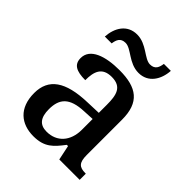

<svg xmlns="http://www.w3.org/2000/svg" viewBox="-210 -863 993 993"><g transform="rotate(45 286.5 -366.0)"><path d="M357 -606C428 -606 464 -666 468 -732H417C413 -705 405 -679 368 -679C326 -679 283 -742 212 -742C140 -742 105 -683 101 -616H151C155 -643 163 -669 200 -669C243 -669 285 -606 357 -606ZM204 10C285 10 316 -26 358 -81H367L384 0H533V-45H530C485 -45 468 -61 468 -117V-375C468 -501 405 -547 278 -547C175 -547 91 -519 91 -449C91 -402 124 -385 189 -385C189 -448 204 -494 274 -494C348 -494 358 -444 358 -373V-315L276 -312C123 -307 49 -257 49 -151C49 -41 115 10 204 10ZM236 -55C185 -55 162 -85 162 -146C162 -222 196 -263 299 -267L358 -270V-191C358 -108 310 -55 236 -55Z"/></g></svg>

Font: Noto Serif Tamil Medium
Style: Italic
Weight: 500
Italic angle: -12°
Designer: Indian Type Foundry, Tom Grace, and the Monotype Design Team
Foundry: Monotype Imaging Inc.
Version: Version 2.003